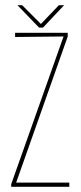

<svg xmlns="http://www.w3.org/2000/svg" viewBox="-20 -717 310 737"><path d="M23 0V-10L224 -577L38 -575V-591H240V-577L42 -16H246V0ZM130 -611 47 -697H65L137 -625L206 -697H226L145 -611Z"/></svg>

Font: Alumni Sans Pinstripe
Style: Regular
Weight: 400
Designer: Robert E. Leuschke
Foundry: Robert E. Leuschke
Version: Version 1.010; ttfautohint (v1.8.4.7-5d5b)